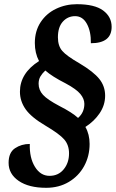

<svg xmlns="http://www.w3.org/2000/svg" viewBox="-20 -780 552 915"><path d="M21 -4Q21 -53 51.5 -73.5Q82 -94 122 -94Q120 -28 146.5 15Q173 58 216 58Q258 58 283.5 27Q309 -4 309 -49Q309 -89 286 -115.5Q263 -142 197 -181Q129 -221 102 -259.5Q75 -298 75 -343Q75 -431 166 -489Q146 -527 146 -575Q146 -632 173.5 -674Q201 -716 247 -738Q293 -760 346 -760Q431 -760 471.5 -730Q512 -700 512 -652Q512 -574 413 -574Q414 -630 394 -666.5Q374 -703 338 -703Q303 -703 279.5 -677Q256 -651 256 -602Q256 -561 277 -537Q298 -513 359 -478Q426 -438 453.5 -403.5Q481 -369 481 -324Q481 -279 455 -240.5Q429 -202 387 -175Q407 -140 407 -94Q407 -36 381 11.5Q355 59 308 87Q261 115 200 115Q117 115 69 82Q21 49 21 -4ZM382 -285Q382 -309 363 -332Q344 -355 294 -382Q227 -416 196 -444Q181 -430 172.5 -415.5Q164 -401 164 -381Q164 -351 185 -328Q206 -305 263 -275Q324 -244 352 -218Q382 -244 382 -285Z"/></svg>

Font: Noto Serif NarrowExtraBold
Style: Italic
Weight: 800
Width: 4
Italic angle: -12°
Designer: Monotype Design Team
Foundry: Monotype Imaging Inc.
Version: Version 1.001